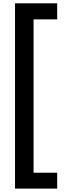

<svg xmlns="http://www.w3.org/2000/svg" viewBox="-20 -978 419 1123"><path d="M67.9 125V-958.5H314.5V-864.7H176.3V32.2H314.5V125Z"/></svg>

Font: FjallaOne
Style: Regular
Weight: 400
Designer: Irina Smirnova
Foundry: Irina Smirnova
Version: Version 1.001